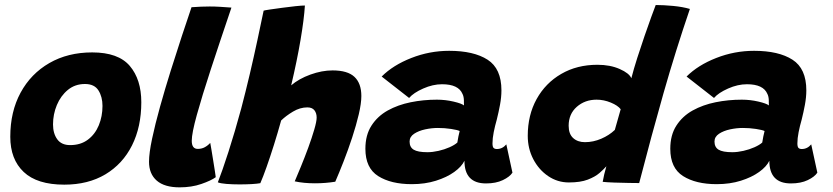

<svg xmlns="http://www.w3.org/2000/svg" viewBox="-20 -744 3402 784"><path d="M242.5 10Q131.5 10 76.8 -41.8Q22 -93.5 22 -185.5Q22 -288 64 -365.5Q106 -443 181.5 -486.5Q257 -530 356.5 -530Q463 -530 510 -474.8Q557 -419.5 557 -326.5Q557 -226 519 -150.2Q481 -74.5 410.5 -32.2Q340 10 242.5 10ZM266.5 -151.5Q309.5 -151.5 339 -173.8Q368.5 -196 383.5 -232.5Q398.5 -269 398.5 -311.5Q398.5 -348.5 382 -374.8Q365.5 -401 327 -401Q286.5 -401 257.2 -377Q228 -353 212.2 -315.2Q196.5 -277.5 196.5 -236Q196.5 -199 213.8 -175.2Q231 -151.5 266.5 -151.5Z M861 -20.5Q842 -6.5 802.2 7.2Q762.5 21 713.5 21Q651.5 21 620 -6.5Q588.5 -34 588.5 -83.5Q588.5 -118.5 601 -177.5Q613.5 -236.5 633.5 -308.2Q653.5 -380 677 -455Q700.5 -530 722.8 -597.5Q745 -665 762 -714.5Q802.5 -717.5 836.5 -717.5Q857.5 -717.5 878.5 -716.2Q899.5 -715 925 -713Q877.5 -573 841 -461.5Q804.5 -350 783.8 -275Q763 -200 763 -169Q763 -136 787.5 -136Q803.5 -136 816 -142.8Q828.5 -149.5 838.5 -160.5Q840 -154 843.2 -133.8Q846.5 -113.5 850.5 -89Q854.5 -64.5 857.5 -45Q860.5 -25.5 861 -20.5Z M1043 4Q1029.5 6.5 1006.2 7.8Q983 9 958 9Q929 9 904.5 7Q880 5 869.5 0.5Q886.5 -42.5 912.8 -123.8Q939 -205 965 -301Q983 -369.5 999.8 -440.8Q1016.5 -512 1030.8 -578.8Q1045 -645.5 1056.5 -700.5Q1060.5 -702 1082.2 -705.2Q1104 -708.5 1132.5 -712.2Q1161 -716 1186.8 -718.8Q1212.5 -721.5 1225 -721.5Q1221.5 -665 1207.2 -581Q1193 -497 1169 -395.5Q1200.5 -422.5 1247.5 -439.5Q1294.5 -456.5 1338 -456.5Q1399.5 -456.5 1427.5 -430Q1455.5 -403.5 1455.5 -352Q1455.5 -322 1445 -277.2Q1434.5 -232.5 1418 -182.2Q1401.5 -132 1383 -84.8Q1364.5 -37.5 1349 -2Q1308.5 4.5 1266 4.5Q1220 4.5 1183.5 -3.5Q1193.5 -27 1208.8 -64Q1224 -101 1238.8 -141.2Q1253.5 -181.5 1263.2 -214.8Q1273 -248 1273 -264Q1273 -282 1263.8 -293.8Q1254.5 -305.5 1235 -305.5Q1205 -305.5 1176.2 -288.2Q1147.5 -271 1128 -252Q1114 -201.5 1098.5 -152.2Q1083 -103 1068.5 -62Q1054 -21 1043 4Z M1661.5 8Q1576.5 8 1524.2 -25Q1472 -58 1472 -136.5Q1472 -192.5 1496.8 -231Q1521.5 -269.5 1563.2 -292.8Q1605 -316 1657 -326.5Q1709 -337 1764 -337Q1798.5 -337 1831.8 -329.2Q1865 -321.5 1874.5 -313.5Q1875 -320.5 1874.2 -335.8Q1873.5 -351 1868.5 -360.5Q1852 -400 1785 -400Q1747.5 -400 1708 -382.5Q1668.5 -365 1650.5 -344L1538.5 -431.5Q1585 -478 1659.5 -507.2Q1734 -536.5 1814 -536.5Q1914.5 -536.5 1971 -500.2Q2027.5 -464 2027.5 -375Q2027.5 -347.5 2021.8 -316.5Q2016 -285.5 2008.5 -255.5Q2001 -229.5 1996 -204.2Q1991 -179 1991 -158.5Q1991 -144.5 1995.5 -140Q2000 -135.5 2009 -135.5Q2031.5 -135.5 2047.5 -154.5L2072.5 -39Q2061.5 -22 2033.2 -8.5Q2005 5 1964.5 5Q1876.5 5 1876.5 -87.5Q1865 -63.5 1834.8 -41.8Q1804.5 -20 1760 -6Q1715.5 8 1661.5 8ZM1725.5 -122.5Q1746.5 -122.5 1770.8 -128Q1795 -133.5 1815.8 -142.8Q1836.5 -152 1847.5 -162Q1849 -173 1851.8 -186.5Q1854.5 -200 1857 -209Q1848 -213.5 1821.8 -217.5Q1795.5 -221.5 1768 -221.5Q1743 -221.5 1716.2 -215.8Q1689.5 -210 1671 -197.8Q1652.5 -185.5 1652.5 -166Q1652.5 -143 1669.2 -132.8Q1686 -122.5 1725.5 -122.5Z M2441 -1.5Q2442.5 -11.5 2447.2 -31.8Q2452 -52 2456 -65Q2445.5 -53 2427.8 -37.5Q2410 -22 2380 -10.5Q2350 1 2303 1Q2256.5 1 2218.2 -25Q2180 -51 2157.5 -94.2Q2135 -137.5 2135 -189.5Q2135 -274 2171.2 -339.5Q2207.5 -405 2271.8 -442.2Q2336 -479.5 2419.5 -479.5Q2471.5 -479.5 2510.5 -462.2Q2549.5 -445 2558 -424.5Q2567.5 -461.5 2582 -507Q2596.5 -552.5 2611.8 -596.8Q2627 -641 2639.5 -675.2Q2652 -709.5 2657.5 -723.5Q2689.5 -723.5 2728.8 -719.8Q2768 -716 2797 -707.5Q2738.5 -536 2689.2 -363Q2640 -190 2590 3.5Q2576.5 3.5 2547.8 3Q2519 2.5 2488.8 1.5Q2458.5 0.5 2441 -1.5ZM2368.5 -163.5Q2402.5 -163.5 2435 -177.5Q2467.5 -191.5 2490.5 -213.5Q2496 -232.5 2503.2 -258.2Q2510.5 -284 2514.5 -298Q2502.5 -313.5 2474 -325.2Q2445.5 -337 2416 -337Q2368.5 -337 2335.2 -307.8Q2302 -278.5 2302 -230.5Q2302 -197 2320.5 -180.2Q2339 -163.5 2368.5 -163.5Z M2906.5 8Q2821.5 8 2769.2 -25Q2717 -58 2717 -136.5Q2717 -192.5 2741.8 -231Q2766.5 -269.5 2808.2 -292.8Q2850 -316 2902 -326.5Q2954 -337 3009 -337Q3043.5 -337 3076.8 -329.2Q3110 -321.5 3119.5 -313.5Q3120 -320.5 3119.2 -335.8Q3118.5 -351 3113.5 -360.5Q3097 -400 3030 -400Q2992.5 -400 2953 -382.5Q2913.5 -365 2895.5 -344L2783.5 -431.5Q2830 -478 2904.5 -507.2Q2979 -536.5 3059 -536.5Q3159.5 -536.5 3216 -500.2Q3272.5 -464 3272.5 -375Q3272.5 -347.5 3266.8 -316.5Q3261 -285.5 3253.5 -255.5Q3246 -229.5 3241 -204.2Q3236 -179 3236 -158.5Q3236 -144.5 3240.5 -140Q3245 -135.5 3254 -135.5Q3276.5 -135.5 3292.5 -154.5L3317.5 -39Q3306.5 -22 3278.2 -8.5Q3250 5 3209.5 5Q3121.5 5 3121.5 -87.5Q3110 -63.5 3079.8 -41.8Q3049.5 -20 3005 -6Q2960.5 8 2906.5 8ZM2970.5 -122.5Q2991.5 -122.5 3015.8 -128Q3040 -133.5 3060.8 -142.8Q3081.5 -152 3092.5 -162Q3094 -173 3096.8 -186.5Q3099.5 -200 3102 -209Q3093 -213.5 3066.8 -217.5Q3040.5 -221.5 3013 -221.5Q2988 -221.5 2961.2 -215.8Q2934.5 -210 2916 -197.8Q2897.5 -185.5 2897.5 -166Q2897.5 -143 2914.2 -132.8Q2931 -122.5 2970.5 -122.5Z"/></svg>

Font: Grandstander ExtraBold
Style: Italic
Weight: 800
Italic angle: -15°
Designer: Tyler Finck
Foundry: Etcetera Type Co
Version: Version 1.200; ttfautohint (v1.8.3)